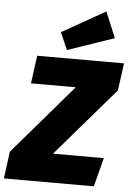

<svg xmlns="http://www.w3.org/2000/svg" viewBox="-91 -1021 736 1068"><g transform="rotate(5 277.0 -487.5)"><path d="M459 -975 217 -838 259 -742 519 -831ZM-28 0H474L516 -161H232L561 -543L582 -696H97L76 -540H326L-8 -151Z"/></g></svg>

Font: Fira Sans Heavy
Style: Italic
Weight: 900
Italic angle: -8°
Designer: bBox Type GmbH & Carrois Corporate GbR & Edenspiekermann AG
Foundry: bBox Type GmbH & Carrois Corporate GbR & Edenspiekermann AG
Version: Version 4.301;PS 004.301;hotconv 1.0.88;makeotf.lib2.5.64775